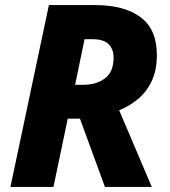

<svg xmlns="http://www.w3.org/2000/svg" viewBox="-20 -734 668 754"><path d="M21 0 172 -714H354Q468 -714 532 -666.5Q596 -619 596 -518Q596 -457 575 -414Q554 -371 520 -343.5Q486 -316 448 -301L576 0H392L294 -268H246L190 0ZM307 -401Q359 -401 392.5 -426.5Q426 -452 426 -508Q426 -541 406.5 -560.5Q387 -580 344 -580H312L275 -401Z"/></svg>

Font: Noto Sans ExtraBold
Style: Italic
Weight: 800
Italic angle: -12°
Designer: Monotype Design Team
Foundry: Monotype Imaging Inc.
Version: Version 2.013; ttfautohint (v1.8.4.7-5d5b)